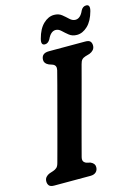

<svg xmlns="http://www.w3.org/2000/svg" viewBox="-131 -955 729 1025"><g transform="rotate(-15 233.5 -442.5)"><path d="M218.5 -110.5Q214.5 -95.5 218.5 -87.2Q222.5 -79 232 -74.5L257 -68Q280 -57.5 279.5 -37.5Q279.5 -20.5 268.5 -10.2Q257.5 0 238 0H37.5Q17 0 9.5 -9Q2 -18 2 -32Q2 -46 10.2 -55.5Q18.5 -65 30.5 -69.5L50.5 -76Q64.5 -80.5 72.5 -88.2Q80.5 -96 85 -114Q91.5 -137.5 104 -184Q116.5 -230.5 132 -288.5Q147.5 -346.5 163.2 -405.5Q179 -464.5 192 -513.8Q205 -563 212 -591Q218 -617 196.5 -625.5L176.5 -632.5Q153 -643 153 -663Q153.5 -700 195.5 -700H396Q416.5 -700 423.8 -691.5Q431 -683 431 -669Q431 -654.5 422.5 -645Q414 -635.5 401 -630.5L377 -623.5Q364 -619.5 357 -611.8Q350 -604 346 -587.5Q338.5 -559 325.2 -509.2Q312 -459.5 296 -400.5Q280 -341.5 264.5 -283.8Q249 -226 236.8 -179.8Q224.5 -133.5 218.5 -110.5ZM363.5 -745.5Q338 -745.5 320.8 -759.2Q303.5 -773 289.2 -786.8Q275 -800.5 259 -800.5Q232 -800.5 214 -761Q202.5 -741 185 -741Q161.5 -741 171 -776Q184.5 -827.5 212.2 -854Q240 -880.5 271.5 -880.5Q297 -880.5 314 -866.8Q331 -853 345.5 -839.2Q360 -825.5 376.5 -825.5Q404 -825.5 421 -865Q431.5 -885 450.5 -885Q474 -885 464.5 -849.5Q450.5 -798 422.8 -771.8Q395 -745.5 363.5 -745.5Z"/></g></svg>

Font: Fraunces 144pt SuperSoft SemiBold
Style: Italic
Weight: 600
Italic angle: -16°
Version: Version 1.000;[b76b70a41]